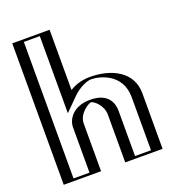

<svg xmlns="http://www.w3.org/2000/svg" viewBox="-152 -979 998 1097"><g transform="rotate(-20 347.5 -430.0)"><path d="M249 -860V-459C289 -499 342 -528 398 -528C492 -528 623 -481 623 -338V0H446V-290C446 -341 411 -390 354 -390C301 -390 249 -341 249 -290V0H72V-860ZM234 -845V-422.8L259.6 -448.4C297.6 -486.4 347.3 -513 398 -513C489.1 -513 608 -468.6 608 -338V-15H461V-290C461 -347.2 421.1 -405 354 -405C292.9 -405 234 -350.4 234 -290V-15H87V-845ZM234 -845H87V-15H234V-290C234 -350.4 292.9 -405 354 -405C421.1 -405 461 -347.2 461 -290V-15H608V-338C608 -468.6 489.1 -513 398 -513C347.3 -513 297.6 -486.4 259.6 -448.4L234 -422.8ZM249 -860H72V0H249V-290C249 -341.1 300.9 -390 354 -390C411 -390 446 -341 446 -290V0H623V-338C623 -481 492 -528 398 -528C342 -528 289 -499 249 -459ZM209 -845V-376.3L286.5 -453.7C327.4 -494.7 377.4 -513 398 -513C452.8 -513 583 -480.3 583 -338V-15H486V-290C486 -336 465.1 -405 354 -405C249.1 -405 209 -338.2 209 -290V-15H112V-845ZM274 -860H47V0H274V-290C274 -349.4 338.9 -388.9 354.1 -390C367.4 -389.9 421 -351.6 421 -290V0H648V-338C648 -469.2 528.2 -528 398 -528C342.6 -528 303.1 -511.5 274 -494.2Z"/></g></svg>

Font: Hussar Outliner
Style: Regular
Weight: 700
Foundry: Cannot Into Space Fonts
Version: Version 0.92